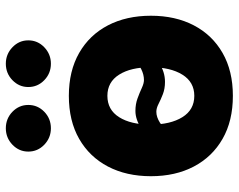

<svg xmlns="http://www.w3.org/2000/svg" viewBox="-100 -709 819 659"><g transform="rotate(-90 309.5 -379.5)"><path d="M310.1 10.3Q224.1 10.3 162.4 -25.1Q100.6 -60.5 67.4 -123.8Q34.2 -187 34.2 -271Q34.2 -355 67.4 -418.5Q100.6 -481.9 162.4 -517.3Q224.1 -552.7 310.1 -552.7Q395.5 -552.7 457.3 -517.3Q519 -481.9 552 -418.5Q585 -355 585 -271Q585 -187 552 -123.8Q519 -60.5 457.3 -25.1Q395.5 10.3 310.1 10.3ZM310.1 -122.1Q357.4 -122.1 382.8 -163.1Q408.2 -204.1 408.2 -272Q408.2 -339.8 382.8 -380.1Q357.4 -420.4 310.1 -420.4Q262.2 -420.4 236.8 -380.1Q211.4 -339.8 211.4 -272Q211.4 -204.1 236.8 -163.1Q262.2 -122.1 310.1 -122.1ZM176.8 -199.2 130.4 -234.9Q168 -284.2 198.5 -304.2Q229 -324.2 258.3 -324.2Q281.7 -324.2 301.5 -316.9Q321.3 -309.6 337.2 -302.2Q353 -294.9 364.3 -294.9Q382.8 -294.9 401.6 -304.2Q420.4 -313.5 441.9 -346.2L488.3 -314.9Q453.6 -263.7 423.1 -243.2Q392.6 -222.7 357.9 -222.7Q334.5 -222.7 315.7 -230Q296.9 -237.3 282.2 -244.9Q267.6 -252.4 255.4 -252.4Q237.3 -252.4 217.8 -240Q198.2 -227.5 176.8 -199.2ZM198.7 -614.3Q166 -614.3 142.3 -637Q118.7 -659.7 118.7 -691.9Q118.7 -723.6 142.3 -746.3Q166 -769 198.7 -769Q231.9 -769 255.4 -746.3Q278.8 -723.6 278.8 -691.9Q278.8 -659.7 255.4 -637Q231.9 -614.3 198.7 -614.3ZM420.4 -614.3Q387.2 -614.3 363.8 -637Q340.3 -659.7 340.3 -691.9Q340.3 -723.6 363.8 -746.3Q387.2 -769 420.4 -769Q453.1 -769 476.8 -746.3Q500.5 -723.6 500.5 -691.9Q500.5 -659.7 476.8 -637Q453.1 -614.3 420.4 -614.3Z"/></g></svg>

Font: Inter Extra Bold
Style: Regular
Weight: 800
Designer: Rasmus Andersson
Foundry: rsms
Version: Version 4.000;git-3c8e0fc